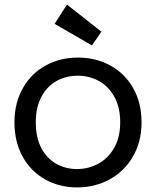

<svg xmlns="http://www.w3.org/2000/svg" viewBox="-20 -808 680 837"><path d="M316 9Q239 9 176.5 -26Q114 -61 78.5 -125.5Q43 -190 43 -275Q43 -359 79.5 -423.5Q116 -488 179 -522.5Q242 -557 320 -557Q398 -557 461 -522.5Q524 -488 560.5 -424Q597 -360 597 -275Q597 -190 559.5 -125.5Q522 -61 458 -26Q394 9 316 9ZM316 -71Q365 -71 408 -94Q451 -117 477.5 -163Q504 -209 504 -275Q504 -341 478 -387Q452 -433 410 -455.5Q368 -478 319 -478Q269 -478 227.5 -455.5Q186 -433 161 -387Q136 -341 136 -275Q136 -208 160.5 -162Q185 -116 226 -93.5Q267 -71 316 -71ZM218 -704 272 -788 422 -670 381 -610Z"/></svg>

Font: Fz Poppins
Style: Regular
Weight: 400
Designer: Ninad Kale (Devanagari), Jonny Pinhorn (Latin)
Foundry: Indian Type Foundry
Version: Vit hóa bi Vntype.Com & FontZin.Com